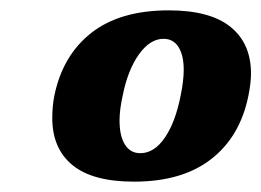

<svg xmlns="http://www.w3.org/2000/svg" viewBox="-20 -730 505 371"><path d="M81 -502Q81 -525 85 -545Q101 -623 156.5 -666.5Q212 -710 306 -710Q386 -710 425.5 -678Q465 -646 465 -588Q465 -570 460 -545Q444 -466 388 -422.5Q332 -379 239 -379Q159 -379 120 -411Q81 -443 81 -502ZM329 -545Q335 -574 335 -595Q335 -623 325 -639Q315 -655 296 -655Q270 -655 248.5 -625Q227 -595 217 -545Q211 -518 211 -497Q211 -467 221.5 -450.5Q232 -434 251 -434Q278 -434 298.5 -464Q319 -494 329 -545Z"/></svg>

Font: Trirong Black
Style: Italic
Weight: 900
Italic angle: -12°
Designer: Katatrad Team
Foundry: CadsonDemak
Version: Version 1.001